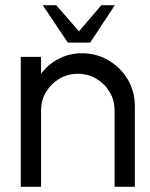

<svg xmlns="http://www.w3.org/2000/svg" viewBox="-20 -719 579 739"><path d="M499 -310.5V0H421V-293.5Q421 -333 402 -365Q383 -397 350.8 -416Q318.5 -435 279.5 -435Q240.5 -435 208.5 -416Q176.5 -397 157.2 -365Q138 -333 138 -293.5V0H60V-500H138V-435Q164.5 -471 205.8 -492.5Q247 -514 295.5 -514Q352 -514 398.2 -486.5Q444.5 -459 471.8 -413Q499 -367 499 -310.5ZM241 -555 144.5 -699H196.5L284 -598.5L370 -699H422L327 -555Z"/></svg>

Font: Urbanist
Style: Regular
Weight: 400
Designer: Corey Hu
Foundry: Corey Hu
Version: Version 1.330; ttfautohint (v1.8.4.7-5d5b)